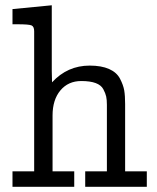

<svg xmlns="http://www.w3.org/2000/svg" viewBox="-20 -715 601 735"><path d="M27.8 0V-59.1H110.8V-595.2Q110.8 -613.3 100.8 -617.7Q90.8 -622.1 46.9 -622.1H27.8V-680.2L178.2 -694.8V-442.9L179.2 -399.9Q238.3 -463.9 323.2 -463.9Q368.2 -463.9 397.5 -450.9Q426.8 -438 439.5 -413.6Q452.1 -389.2 455.6 -368.7Q459 -348.1 459 -316.9V-59.1H542V0H306.2V-59.1H389.2V-314Q389.2 -333 386.5 -345.5Q383.8 -357.9 375.5 -373.5Q367.2 -389.2 346.2 -397Q325.2 -404.8 291 -404.8Q241.2 -404.8 211.2 -368.9Q181.2 -333 181.2 -272.9V-59.1H264.2V0Z"/></svg>

Font: CMU Concrete
Style: Roman
Weight: 500
Version: Version 0.7.0